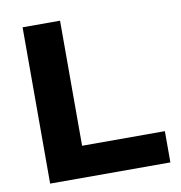

<svg xmlns="http://www.w3.org/2000/svg" viewBox="-80 -785 811 860"><g transform="rotate(-10 325.5 -355.5)"><path d="M79.1 -710.9H249.5V-142.1H626V0H79.1Z"/></g></svg>

Font: Bert Sans Black
Style: Regular
Weight: 900
Designer: Christian Robertson, Adam Twardoch, & Cristiano Sobral
Foundry: Google
Version: Version 12.135;January 10, 2020;FontCreator 12.0.0.2547 64-b